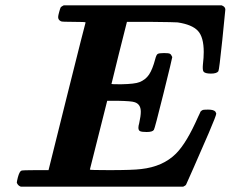

<svg xmlns="http://www.w3.org/2000/svg" viewBox="-20 -700 865 720"><path d="M163 -66Q163 -67 231.5 -341Q300 -615 301 -616Q301 -618 257 -618Q212 -618 209 -620Q198 -625 198 -636Q198 -641 202 -655.5Q206 -670 208 -673Q211 -676 219 -680H811Q825 -675 825 -664Q825 -659 813.5 -548.5Q802 -438 799 -433Q793 -424 771 -424Q748 -424 743 -432Q739 -438 741 -459Q744 -484 744 -505Q744 -561 722 -584.5Q700 -608 646 -616Q639 -617 545 -618H456Q452 -603 425 -495Q398 -387 398 -385Q398 -384 435 -384Q486 -385 503 -392Q526 -401 539 -420.5Q552 -440 562 -478Q566 -494 571 -497.5Q576 -501 595 -501Q612 -501 617 -498.5Q622 -496 626 -486Q626 -482 593 -349Q560 -216 557 -213Q552 -205 530 -205Q512 -205 505.5 -208Q499 -211 499 -221Q499 -228 502 -238Q508 -265 508 -281Q508 -310 484 -317Q473 -321 423 -322H382L317 -64Q317 -62 390 -62Q478 -62 509 -66Q591 -75 640 -124Q680 -164 723 -262Q726 -267 728.5 -273.5Q731 -280 732 -281.5Q733 -283 736.5 -285.5Q740 -288 745 -288.5Q750 -289 760 -289Q782 -289 788 -281Q791 -275 791 -274Q791 -267 762.5 -200.5Q734 -134 706 -71L678 -8Q676 -4 667 0H58Q47 -4 43 -15Q43 -19 47 -35Q53 -57 60 -60Q64 -62 113 -62H162Z"/></svg>

Font: MathJax_Math
Style: Bold Italic
Weight: 700
Version: Version 1.1